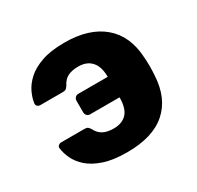

<svg xmlns="http://www.w3.org/2000/svg" viewBox="-122 -670 841 820"><g transform="rotate(-30 298.0 -260.0)"><path d="M286.1 10Q217.5 10 171.5 -5.4Q125.5 -20.9 98.3 -45.3Q71.1 -69.7 58.4 -97.4Q45.8 -125.1 42.9 -149Q41.3 -157.1 47.6 -162.5Q54 -167.9 61.1 -167.9H175.7Q188 -167.9 192.8 -163.7Q197.6 -159.5 202.2 -152.5Q213.9 -128.6 234 -117.7Q254.1 -106.7 286.1 -106.7Q327.2 -106.7 349.9 -130.1Q372.5 -153.5 373.6 -204.4V-209.8H228.4Q219 -209.8 213 -216.4Q207 -223 207 -231.8V-288.9Q207 -297.6 213 -304.2Q219 -310.9 228.4 -310.9H373.6V-316.2Q372.5 -362.8 349.9 -387.4Q327.2 -412 286.1 -412Q254.7 -412 234.3 -401.7Q213.9 -391.4 201 -365.6Q196.4 -358.6 191.6 -354.4Q186.7 -350.2 174.5 -350.2H63.6Q55.9 -350.2 50.1 -355.6Q44.4 -361 45.4 -369.1Q48.3 -393 61.3 -421Q74.3 -449 101.4 -473.8Q128.6 -498.5 173.7 -514.3Q218.7 -530 286.1 -530Q407.1 -530 475.9 -471.6Q544.7 -413.2 550.2 -304.4Q551.9 -285 551.9 -260.3Q551.9 -235.6 550.2 -215.6Q544.7 -106.8 478.4 -48.4Q412.1 10 286.1 10Z"/></g></svg>

Font: Rubik Light
Style: Regular
Weight: 300
Designer: Hubert and Fischer
Foundry: Hubert and Fischer
Version: Version 2.300;gftools[0.9.30]